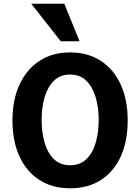

<svg xmlns="http://www.w3.org/2000/svg" viewBox="-20 -993 754 1033"><path d="M408 -771 326 -973H148L307 -771ZM667 -345Q667 -456 629.5 -538Q592 -620 522.5 -665.5Q453 -711 357 -711Q262 -711 192.5 -665.5Q123 -620 85 -538Q47 -456 47 -345Q47 -234 84.5 -152Q122 -70 191.5 -25Q261 20 357 20Q454 20 523.5 -25Q593 -70 630 -152Q667 -234 667 -345ZM511 -348Q511 -281 495 -225.5Q479 -170 445 -137Q411 -104 357 -104Q304 -104 270 -137Q236 -170 220 -225.5Q204 -281 204 -348Q204 -415 220 -470Q236 -525 270 -558.5Q304 -592 357 -592Q410 -592 444 -559Q478 -526 494.5 -470.5Q511 -415 511 -348Z"/></svg>

Font: Repo Bold
Style: Bold
Weight: 700
Designer: Stefan Peev
Foundry: Context Ltd
Version: Version 1.502